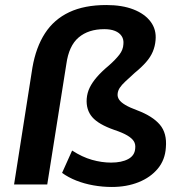

<svg xmlns="http://www.w3.org/2000/svg" viewBox="-20 -734 728 764"><path d="M425 10Q388 10 351.5 3.5Q315 -3 283.5 -15.5Q252 -28 227 -46L267 -135Q307 -109 346 -98Q385 -87 422 -87Q464 -87 490 -101Q516 -115 518 -143Q520 -160 512.5 -172Q505 -184 486.5 -195Q468 -206 435 -217Q372 -239 347 -268Q322 -297 325 -341Q327 -365 337 -385.5Q347 -406 365.5 -427.5Q384 -449 414 -474Q440 -497 455 -516.5Q470 -536 471 -558Q473 -577 464 -590.5Q455 -604 437.5 -611Q420 -618 395 -618Q332 -618 293 -585Q254 -552 244 -479L168 0H36L109 -465Q123 -546 159 -601.5Q195 -657 255.5 -685.5Q316 -714 403 -714Q466 -714 511 -696.5Q556 -679 579.5 -647.5Q603 -616 599 -574Q597 -550 588 -528.5Q579 -507 561 -486.5Q543 -466 516 -444Q494 -424 479 -410Q464 -396 456.5 -384.5Q449 -373 448 -360Q447 -348 454 -337.5Q461 -327 478.5 -316.5Q496 -306 526 -295Q587 -272 616 -238Q645 -204 640 -147Q637 -98 608 -63Q579 -28 531.5 -9Q484 10 425 10Z"/></svg>

Font: Nunito Sans 9pt
Style: Bold Italic
Weight: 700
Italic angle: -9°
Version: Version 3.101;gftools[0.9.27]